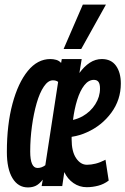

<svg xmlns="http://www.w3.org/2000/svg" viewBox="-20 -809 548 839"><path d="M102 10Q59 10 34.5 -30.5Q10 -71 10 -145Q10 -264 34.5 -355.5Q59 -447 101.5 -499Q144 -551 200 -551Q213 -551 225.5 -547.5Q238 -544 247 -534L250 -551H337L327 -490Q348 -519 372.5 -535Q397 -551 425 -551Q466 -551 487 -521.5Q508 -492 508 -444Q508 -373 466.5 -316.5Q425 -260 360 -231Q330 -217 293 -211Q293 -206 293 -200Q293 -147 312.5 -118Q332 -89 360 -89Q378 -89 398 -94Q418 -99 441 -111L455 -20Q434 -4 409 2.5Q384 9 359 9Q327 9 301 -9Q275 -27 261 -57L252 4H162L167 -24Q151 -4 136 3Q121 10 102 10ZM390 -460Q367 -460 348.5 -436.5Q330 -413 317.5 -373Q305 -333 299 -285Q321 -290 341 -301Q376 -321 396.5 -353.5Q417 -386 417 -422Q417 -442 410.5 -451Q404 -460 390 -460ZM144 -75Q162 -75 178 -87L234 -451Q226 -458 211 -458Q190 -458 171.5 -430.5Q153 -403 140 -357.5Q127 -312 119.5 -257Q112 -202 112 -147Q112 -75 144 -75ZM258 -595 342 -789H443L335 -595Z"/></svg>

Font: Georama Extra Condensed SemiBold
Style: Italic
Weight: 600
Width: 2
Italic angle: -9°
Designer: Jean-Baptiste Levee
Foundry: Production Type
Version: Version 1.000